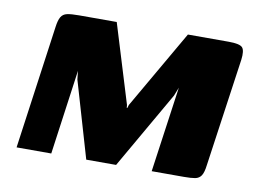

<svg xmlns="http://www.w3.org/2000/svg" viewBox="-58 -543 848 627"><g transform="rotate(10 366.5 -230.0)"><path d="M31 0 88 -409Q91 -432 97.5 -443Q104 -454 117.5 -457Q131 -460 157 -460H282L362 -199L363 -189L365 -190L368 -200L518 -460H653Q690 -460 699 -450Q708 -440 704 -409L653 -51Q650 -26 643 -15.5Q636 -5 623 -2.5Q610 0 586 0H479L519 -284L508 -256L361 0H262L188 -253L185 -281L146 0Z"/></g></svg>

Font: Genos
Style: Bold Italic
Weight: 700
Italic angle: -8°
Version: Version 1.010